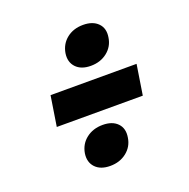

<svg xmlns="http://www.w3.org/2000/svg" viewBox="-114 -750 827 839"><g transform="rotate(-20 300.0 -330.0)"><path d="M330 -460Q285 -460 261.5 -485Q238 -510 244 -550Q251 -591 282 -615.5Q313 -640 358 -640Q403 -640 427 -615.5Q451 -591 444 -550Q438 -510 406.5 -485Q375 -460 330 -460ZM98 -260 120 -400H520L498 -260ZM260 -20Q215 -20 191.5 -45Q168 -70 174 -110Q181 -151 212.5 -175.5Q244 -200 289 -200Q334 -200 357.5 -175.5Q381 -151 374 -110Q368 -70 336.5 -45Q305 -20 260 -20Z"/></g></svg>

Font: JetBrains Mono NL ExtraBold
Style: Italic
Weight: 800
Italic angle: -9°
Monospace: yes
Designer: Philipp Nurullin, Konstantin Bulenkov
Foundry: JetBrains
Version: Version 2.305; ttfautohint (v1.8.4.7-5d5b)